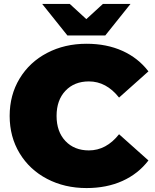

<svg xmlns="http://www.w3.org/2000/svg" viewBox="-20 -938 784 974"><path d="M219 -30.5C278.3 0.5 345 16 419 16C487 16 547.7 4 601 -20C654.3 -44 698.3 -78.7 733 -124L584 -257C540.7 -202.3 489.7 -175 431 -175C381.7 -175 342 -190.8 312 -222.5C282 -254.2 267 -296.7 267 -350C267 -403.3 282 -445.8 312 -477.5C342 -509.2 381.7 -525 431 -525C489.7 -525 540.7 -497.7 584 -443L733 -576C698.3 -621.3 654.3 -656 601 -680C547.7 -704 487 -716 419 -716C345 -716 278.3 -700.5 219 -669.5C159.7 -638.5 113.2 -595.2 79.5 -539.5C45.8 -483.8 29 -420.7 29 -350C29 -279.3 45.8 -216.2 79.5 -160.5C113.2 -104.8 159.7 -61.5 219 -30.5ZM642 -918H502L418 -841L334 -918H194L322 -758H514Z"/></svg>

Font: Montserrat Custom Black
Style: Regular
Weight: 900
Designer: Julieta Ulanovsky
Foundry: Julieta Ulanovsky
Version: Version 7.200